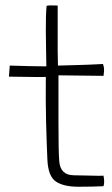

<svg xmlns="http://www.w3.org/2000/svg" viewBox="-20 -707 427 729"><path d="M157 -685Q155 -666 154.5 -642Q154 -618 154 -587Q154 -556 155 -516.5Q156 -477 156 -455Q140 -455 88.5 -456Q37 -457 17 -458L14 -416Q35 -416 86.5 -415Q138 -414 154 -415Q153 -325 155 -244Q157 -163 160 -100Q163 -37 192.5 -17.5Q222 2 277.5 2Q333 2 373 0Q378 -15 373 -40Q356 -39 333.5 -40Q311 -41 260 -41.5Q209 -42 205 -95Q202 -128 202 -242.5Q202 -357 202 -421L373 -419Q376 -438 375 -447Q374 -456 371 -464Q316 -461 273.5 -460Q231 -459 200 -458Q200 -473 199.5 -487Q199 -501 199 -514V-686Q173 -686 171.5 -686.5Q170 -687 157 -685Z"/></svg>

Font: Londrina Solid Thin
Style: Regular
Weight: 250
Designer: Marcelo Magalhaes
Foundry: Marcelo Magalhães
Version: Version 1.002